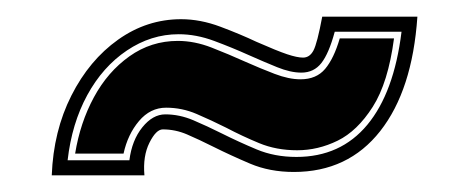

<svg xmlns="http://www.w3.org/2000/svg" viewBox="-20 -380 554 230"><path d="M42 -170Q44 -223 65.5 -265.5Q87 -308 121.5 -332.5Q156 -357 197 -357Q220 -357 244 -348Q268 -339 287 -330Q312 -319 324 -315Q336 -311 343 -311Q351 -311 355.5 -319.5Q360 -328 366 -360H480Q474 -272 435.5 -223Q397 -174 332 -174Q303 -174 279.5 -184Q256 -194 236 -204Q218 -213 204 -219Q190 -225 175 -225Q167 -225 159 -209Q151 -193 153 -170ZM61 -188H135Q138 -212 150.5 -227.5Q163 -243 178 -243Q195 -243 211.5 -236Q228 -229 246 -220Q266 -210 287.5 -201Q309 -192 335 -192Q388 -192 420 -230.5Q452 -269 461 -342H381Q374 -316 365 -304.5Q356 -293 341 -293Q328 -293 312 -299.5Q296 -306 278 -314Q258 -323 236.5 -331Q215 -339 194 -339Q161 -339 132 -319.5Q103 -300 84.5 -266Q66 -232 61 -188ZM70 -196Q76 -233 92.5 -263.5Q109 -294 135 -312.5Q161 -331 193 -331Q213 -331 233.5 -323Q254 -315 274 -306Q292 -298 309 -291.5Q326 -285 340 -285Q359 -285 369.5 -297.5Q380 -310 387 -334H452Q445 -281 426.5 -252Q408 -223 384.5 -211.5Q361 -200 336 -200Q311 -200 290.5 -208.5Q270 -217 251 -227Q233 -236 215.5 -243.5Q198 -251 179 -251Q160 -251 146.5 -235Q133 -219 128 -196Z"/></svg>

Font: Alumni Sans Collegiate One
Style: Italic
Weight: 400
Italic angle: -8°
Designer: Robert E. Leuschke
Foundry: Robert E. Leuschke
Version: Version 1.100